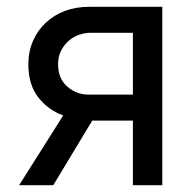

<svg xmlns="http://www.w3.org/2000/svg" viewBox="-20 -542 568 562"><path d="M165 -204Q121 -220 92 -257Q63 -294 63 -354Q63 -391 76.5 -422Q90 -453 114 -475.5Q138 -498 170 -510Q202 -522 240 -522H455V0H369V-189H250L136 0H36ZM369 -265V-446H245Q228 -446 211 -440Q194 -434 180.5 -422Q167 -410 158.5 -393Q150 -376 150 -354Q150 -312 177 -288.5Q204 -265 240 -265Z"/></svg>

Font: IngvarSans
Style: Regular
Weight: 500
Version: Version 3.000